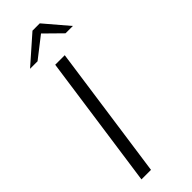

<svg xmlns="http://www.w3.org/2000/svg" viewBox="-219 -652 669 669"><g transform="rotate(-45 115.5 -317.5)"><path d="M22 0 92 -495H139L69 0ZM20 -547 120 -635H156L231 -547H195L134 -607L57 -547Z"/></g></svg>

Font: Alumni Sans Light
Style: Italic
Weight: 300
Italic angle: -8°
Version: Version 1.016